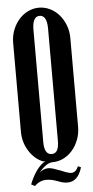

<svg xmlns="http://www.w3.org/2000/svg" viewBox="-57 -744 433 890"><g transform="rotate(-5 159.5 -299.0)"><path d="M124 4V2L115 1Q76 -15 51 -55.5Q26 -96 26 -144V-557Q26 -589 36.5 -616.5Q47 -644 65 -665Q83 -686 107.5 -698Q132 -710 159 -710Q186 -710 210.5 -698Q235 -686 253 -665Q271 -644 281.5 -616.5Q292 -589 292 -557V-144Q292 -113 281.5 -85Q271 -57 253 -36Q235 -15 211 -3Q187 9 160 9Q131 9 95 53Q103 45 114.5 40Q126 35 137 35Q147 35 160 39Q173 43 194 51L199 53Q229 66 242 66Q264 66 275 38L289 44Q270 109 221 109Q209 109 197.5 106Q186 103 174 98L168 96Q145 88 124 88Q93 88 69 112L52 103Q64 72 80.5 47Q97 22 116 8ZM125 -87Q125 -29 160 -29Q193 -29 193 -87V-609Q193 -672 159 -672Q125 -672 125 -609Z"/></g></svg>

Font: Moniqa ExtBd Cond Paragraph
Style: Regular
Weight: 800
Width: 3
Designer: Rajesh Rajput
Foundry: Rajesh Rajput
Version: Version 1.000